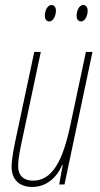

<svg xmlns="http://www.w3.org/2000/svg" viewBox="-20 -732 398 762"><path d="M302 -647C319 -647 328 -673 328 -689C328 -704 321 -712 310 -712C293 -712 284 -687 284 -670C284 -655 291 -647 302 -647ZM176 -647C193 -647 202 -673 202 -689C202 -704 195 -712 184 -712C167 -712 158 -687 158 -670C158 -655 165 -647 176 -647ZM108 10C160 10 204 -23 227 -78H229L215 0H236L347 -526H321L260 -239C229 -90 186 -15 111 -15C75 -15 52 -34 52 -73C52 -107 62 -148 70 -187L142 -526H116L46 -197C37 -156 26 -102 26 -71C26 -17 59 10 108 10Z"/></svg>

Font: Noto Sans ExtraCondensed Thin
Style: Italic
Weight: 100
Width: 2
Italic angle: -12°
Designer: Monotype Design Team
Foundry: Monotype Imaging Inc.
Version: Version 2.013